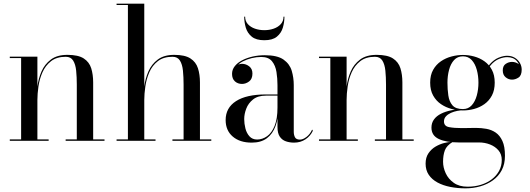

<svg xmlns="http://www.w3.org/2000/svg" viewBox="-20 -770 2901 1050"><path d="M184.5 -460V-7.5H246V0H33.5V-7.5H95.5V-452.5H33.5V-460ZM489.5 -319V-7.5H551.5V0H339V-7.5H400V-307Q400 -349 396.5 -383.5Q393 -418 380 -438.8Q367 -459.5 339.5 -459.5Q290 -459.5 259.2 -435.5Q228.5 -411.5 212.2 -374.5Q196 -337.5 190.2 -297Q184.5 -256.5 184.5 -223.5L179 -219.5Q179 -254 184.5 -297Q190 -340 207 -379.2Q224 -418.5 258 -444.2Q292 -470 349 -470Q407.5 -470 437.8 -450.5Q468 -431 478.8 -396.8Q489.5 -362.5 489.5 -319Z M617.5 0V-7.5H679.5V-742.5H617.5V-750H769V-7.5H830.5V0ZM923 0V-7.5H984V-307Q984 -349 980.5 -383.5Q977 -418 964 -438.8Q951 -459.5 923.5 -459.5Q874 -459.5 843.2 -435.5Q812.5 -411.5 796.5 -374.5Q780.5 -337.5 774.8 -297Q769 -256.5 769 -223.5L763.5 -219.5Q763.5 -254 769 -297Q774.5 -340 791.5 -379.2Q808.5 -418.5 842.5 -444.2Q876.5 -470 933 -470Q991 -470 1021.2 -450.5Q1051.5 -431 1062.5 -396.8Q1073.5 -362.5 1073.5 -319V-7.5H1135.5V0Z M1588 10Q1564.5 10 1543.8 3Q1523 -4 1510.2 -22.5Q1497.5 -41 1497.5 -76V-304.5Q1497.5 -340.5 1492 -376Q1486.5 -411.5 1467.5 -435Q1448.5 -458.5 1408.5 -458.5Q1382.5 -458.5 1356 -452Q1329.5 -445.5 1307.2 -433.8Q1285 -422 1271.5 -404.8Q1258 -387.5 1258 -366H1250Q1250 -391.5 1266.8 -406.2Q1283.5 -421 1303.5 -421Q1325 -421 1342.8 -407.2Q1360.5 -393.5 1360.5 -368Q1360.5 -338 1342.2 -324.5Q1324 -311 1303.5 -311Q1280.5 -311 1264.8 -325Q1249 -339 1249 -366Q1249 -389.5 1264 -408.2Q1279 -427 1304.2 -440.2Q1329.5 -453.5 1361.8 -460.8Q1394 -468 1428 -468Q1497 -468 1530.8 -444Q1564.5 -420 1575.5 -382.5Q1586.5 -345 1586.5 -304.5V-49.5Q1586.5 -32 1593.2 -19.2Q1600 -6.5 1620.5 -6.5Q1637 -6.5 1656.5 -21.5Q1676 -36.5 1687 -61.5L1691 -55Q1678 -26.5 1650.8 -8.2Q1623.5 10 1588 10ZM1356.5 10Q1291.5 10 1252.8 -23.2Q1214 -56.5 1214 -113.5Q1214 -180.5 1270.8 -217Q1327.5 -253.5 1434 -253.5H1544V-247H1434Q1390 -247 1364 -226.2Q1338 -205.5 1326.8 -176Q1315.5 -146.5 1315.5 -119Q1315.5 -94 1322 -68Q1328.5 -42 1344.2 -24.5Q1360 -7 1386 -7Q1415 -7 1440.5 -25Q1466 -43 1481.8 -81.8Q1497.5 -120.5 1497.5 -181.5H1502.5Q1502.5 -124.5 1487 -81.2Q1471.5 -38 1439.5 -14Q1407.5 10 1356.5 10ZM1425.5 -550Q1380.5 -550 1356.8 -569.5Q1333 -589 1324.2 -618.8Q1315.5 -648.5 1315.5 -679H1320.5Q1320.5 -654.5 1335.5 -638Q1350.5 -621.5 1374.5 -613.2Q1398.5 -605 1425.5 -605Q1452.5 -605 1476.5 -613.2Q1500.5 -621.5 1515.5 -638Q1530.5 -654.5 1530.5 -679H1535.5Q1535.5 -648.5 1526.8 -618.8Q1518 -589 1494.2 -569.5Q1470.5 -550 1425.5 -550Z M1875.5 -460V-7.5H1937V0H1724.5V-7.5H1786.5V-452.5H1724.5V-460ZM2180.5 -319V-7.5H2242.5V0H2030V-7.5H2091V-307Q2091 -349 2087.5 -383.5Q2084 -418 2071 -438.8Q2058 -459.5 2030.5 -459.5Q1981 -459.5 1950.2 -435.5Q1919.5 -411.5 1903.2 -374.5Q1887 -337.5 1881.2 -297Q1875.5 -256.5 1875.5 -223.5L1870 -219.5Q1870 -254 1875.5 -297Q1881 -340 1898 -379.2Q1915 -418.5 1949 -444.2Q1983 -470 2040 -470Q2098.5 -470 2128.8 -450.5Q2159 -431 2169.8 -396.8Q2180.5 -362.5 2180.5 -319Z M2525.5 260Q2482 260 2442.5 252.2Q2403 244.5 2372.5 228Q2342 211.5 2324.8 186Q2307.5 160.5 2307.5 125Q2307.5 91 2323.2 68Q2339 45 2362.2 31.5Q2385.5 18 2409.5 12Q2433.5 6 2450.5 6H2456Q2422.5 26 2412.8 52.2Q2403 78.5 2403 114.5Q2403 146 2417.5 177.5Q2432 209 2461.8 230Q2491.5 251 2537 251Q2576.5 251 2610.2 240.5Q2644 230 2669.5 210.5Q2695 191 2709.5 164.2Q2724 137.5 2724 105Q2724 73.5 2706.2 52.5Q2688.5 31.5 2660 20.2Q2631.5 9 2599 9Q2588.5 9 2566.2 9Q2544 9 2521.5 9Q2499 9 2488 9Q2420.5 9 2380 -9.8Q2339.5 -28.5 2339.5 -72Q2339.5 -98 2353.5 -117Q2367.5 -136 2392 -148.2Q2416.5 -160.5 2448 -166.8Q2479.5 -173 2515 -173V-167Q2499 -167 2480.5 -163.5Q2462 -160 2445.5 -152.5Q2429 -145 2418.5 -133.5Q2408 -122 2408 -106Q2408 -80 2435.8 -74.8Q2463.5 -69.5 2504.5 -69.5Q2522 -69.5 2534.2 -69.8Q2546.5 -70 2558 -70.2Q2569.5 -70.5 2583.5 -70.5Q2611.5 -70.5 2639.8 -65.5Q2668 -60.5 2690.8 -45Q2713.5 -29.5 2727.5 0.8Q2741.5 31 2741.5 82Q2741.5 127.5 2723.8 161Q2706 194.5 2675.5 216.2Q2645 238 2606.5 249Q2568 260 2525.5 260ZM2511.5 -166Q2481 -166 2449.5 -174.2Q2418 -182.5 2391.5 -200.5Q2365 -218.5 2348.8 -247.5Q2332.5 -276.5 2332.5 -318Q2332.5 -359.5 2348.8 -388.2Q2365 -417 2391.5 -435Q2418 -453 2449.5 -461.2Q2481 -469.5 2511.5 -469.5Q2542 -469.5 2572.8 -461.2Q2603.5 -453 2629 -435Q2654.5 -417 2670 -388.2Q2685.5 -359.5 2685.5 -318Q2685.5 -276.5 2670 -247.5Q2654.5 -218.5 2629 -200.5Q2603.5 -182.5 2572.8 -174.2Q2542 -166 2511.5 -166ZM2511.5 -173.5Q2541 -173.5 2559.8 -194.2Q2578.5 -215 2587.5 -248Q2596.5 -281 2596.5 -318Q2596.5 -355 2587.5 -388Q2578.5 -421 2559.8 -441.5Q2541 -462 2511.5 -462Q2482 -462 2463.2 -441.5Q2444.5 -421 2435.8 -388Q2427 -355 2427 -318Q2427 -281 2431.8 -248Q2436.5 -215 2454.2 -194.2Q2472 -173.5 2511.5 -173.5ZM2780 -334.5Q2761 -334.5 2745.2 -347.5Q2729.5 -360.5 2729.5 -385Q2729.5 -410 2745.8 -420.8Q2762 -431.5 2780 -431.5Q2798.5 -431.5 2815.2 -420.8Q2832 -410 2832 -389.5H2825Q2825 -414 2806.8 -435.8Q2788.5 -457.5 2753.5 -457.5Q2733.5 -457.5 2709 -447.8Q2684.5 -438 2663.5 -413.5Q2642.5 -389 2632.5 -345L2626.5 -348.5Q2636.5 -394 2659 -419.2Q2681.5 -444.5 2707.2 -454.8Q2733 -465 2753 -465Q2777.5 -465 2795.5 -454Q2813.5 -443 2823.2 -425.8Q2833 -408.5 2833 -389.5Q2833 -357.5 2815.8 -346Q2798.5 -334.5 2780 -334.5Z"/></svg>

Font: Bodoni Moda 28pt
Style: Regular
Weight: 400
Designer: Owen Earl
Foundry: indestructible type
Version: Version 2.005